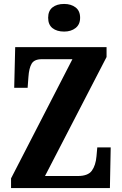

<svg xmlns="http://www.w3.org/2000/svg" viewBox="-20 -953 618 973"><path d="M36 -49 347 -653H192Q154 -653 140.5 -630.5Q127 -608 124 -562L120 -508H52L57 -714H520V-664L208 -61H374Q426 -61 445.5 -88Q465 -115 469 -161L473 -206H541L537 0H36ZM224 -863Q224 -898 246 -915.5Q268 -933 305 -933Q340 -933 363 -915.5Q386 -898 386 -863Q386 -829 363 -811Q340 -793 305 -793Q268 -793 246 -810.5Q224 -828 224 -863Z"/></svg>

Font: Noto Serif CondExtraBold
Style: Regular
Weight: 800
Width: 3
Designer: Monotype Design Team
Foundry: Monotype Imaging Inc.
Version: Version 1.001